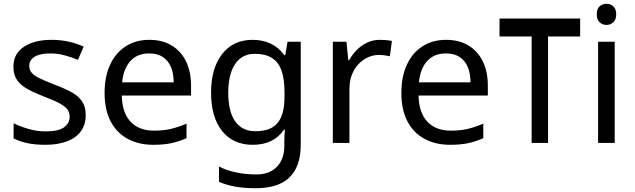

<svg xmlns="http://www.w3.org/2000/svg" viewBox="-20 -757 3361 1017"><path d="M434 -148Q434 -96 408 -61Q382 -26 334 -8Q286 10 220 10Q164 10 123.5 1Q83 -8 52 -24V-104Q84 -88 129.5 -74.5Q175 -61 222 -61Q289 -61 319 -82.5Q349 -104 349 -140Q349 -160 338 -176Q327 -192 298.5 -208Q270 -224 217 -244Q165 -264 128 -284Q91 -304 71 -332Q51 -360 51 -404Q51 -472 106.5 -509Q162 -546 252 -546Q301 -546 343.5 -536.5Q386 -527 423 -510L393 -440Q359 -454 322 -464Q285 -474 246 -474Q192 -474 163.5 -456.5Q135 -439 135 -409Q135 -387 148 -371.5Q161 -356 191.5 -341.5Q222 -327 273 -307Q324 -288 360 -268Q396 -248 415 -219.5Q434 -191 434 -148Z M771 -546Q840 -546 889.5 -516Q939 -486 965.5 -431.5Q992 -377 992 -304V-251H625Q627 -160 671.5 -112.5Q716 -65 796 -65Q847 -65 886.5 -74.5Q926 -84 968 -102V-25Q927 -7 887 1.5Q847 10 792 10Q716 10 657.5 -21Q599 -52 566.5 -113.5Q534 -175 534 -264Q534 -352 563.5 -415Q593 -478 646.5 -512Q700 -546 771 -546ZM770 -474Q707 -474 670.5 -433.5Q634 -393 627 -321H900Q900 -367 886 -401Q872 -435 843.5 -454.5Q815 -474 770 -474Z M1318 -546Q1371 -546 1413.5 -526Q1456 -506 1486 -465H1491L1503 -536H1573V9Q1573 85 1547 136.5Q1521 188 1468 214Q1415 240 1333 240Q1275 240 1226.5 231.5Q1178 223 1140 206V125Q1178 145 1229 156Q1280 167 1338 167Q1407 167 1446.5 126.5Q1486 86 1486 16V-5Q1486 -17 1487 -39.5Q1488 -62 1489 -71H1485Q1457 -30 1415.5 -10Q1374 10 1319 10Q1215 10 1156.5 -63Q1098 -136 1098 -267Q1098 -395 1156.5 -470.5Q1215 -546 1318 -546ZM1330 -472Q1285 -472 1253.5 -448Q1222 -424 1205.5 -378Q1189 -332 1189 -266Q1189 -167 1225.5 -114.5Q1262 -62 1332 -62Q1373 -62 1402 -72.5Q1431 -83 1450 -105.5Q1469 -128 1478 -163Q1487 -198 1487 -246V-267Q1487 -340 1470.5 -385Q1454 -430 1419 -451Q1384 -472 1330 -472Z M1993 -546Q2008 -546 2025.5 -544.5Q2043 -543 2056 -540L2045 -459Q2032 -462 2016.5 -464Q2001 -466 1987 -466Q1956 -466 1928 -453Q1900 -440 1878 -416.5Q1856 -393 1843.5 -360Q1831 -327 1831 -286V0H1743V-536H1815L1825 -438H1829Q1846 -468 1870 -492.5Q1894 -517 1925 -531.5Q1956 -546 1993 -546Z M2343 -546Q2412 -546 2461.5 -516Q2511 -486 2537.5 -431.5Q2564 -377 2564 -304V-251H2197Q2199 -160 2243.5 -112.5Q2288 -65 2368 -65Q2419 -65 2458.5 -74.5Q2498 -84 2540 -102V-25Q2499 -7 2459 1.5Q2419 10 2364 10Q2288 10 2229.5 -21Q2171 -52 2138.5 -113.5Q2106 -175 2106 -264Q2106 -352 2135.5 -415Q2165 -478 2218.5 -512Q2272 -546 2343 -546ZM2342 -474Q2279 -474 2242.5 -433.5Q2206 -393 2199 -321H2472Q2472 -367 2458 -401Q2444 -435 2415.5 -454.5Q2387 -474 2342 -474Z M3053 -659V-564H2883V0H2796V-564H2626V-659Z M3236 -536V0H3148V-536ZM3193 -737Q3213 -737 3228.5 -723.5Q3244 -710 3244 -681Q3244 -653 3228.5 -639Q3213 -625 3193 -625Q3171 -625 3156 -639Q3141 -653 3141 -681Q3141 -710 3156 -723.5Q3171 -737 3193 -737Z"/></svg>

Font: ugurmukhi05
Style: Book
Weight: 400
Designer: Jelle Bosma - Monotype Design Team
Foundry: Monotype Imaging Inc.
Version: Version 2.003